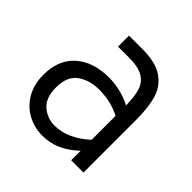

<svg xmlns="http://www.w3.org/2000/svg" viewBox="-152 -677 817 817"><g transform="rotate(45 257.0 -268.0)"><path d="M449 -316V0H375V-57Q335 -20 296.5 -3.5Q258 13 214 13Q165 13 124 -9.5Q83 -32 58.5 -74Q34 -116 34 -174Q34 -264 90 -313.5Q146 -363 240 -363Q274 -363 309.5 -354.5Q345 -346 375 -330Q374 -384 364 -416Q354 -448 325 -465.5Q296 -483 238 -483H174V-549H253Q335 -549 377.5 -519.5Q420 -490 434.5 -440.5Q449 -391 449 -316ZM375 -123V-267Q318 -297 247 -297Q189 -297 149.5 -268.5Q110 -240 110 -174Q110 -111 143.5 -82.5Q177 -54 220 -54Q299 -54 375 -123Z"/></g></svg>

Font: Biryani Light
Style: Regular
Weight: 300
Designer: Dan Reynolds and Mathieu Réguer
Foundry: Dan Reynolds and Mathieu Réguer
Version: Version 1.004; ttfautohint (v1.1) -l 5 -r 5 -G 72 -x 0 -D la